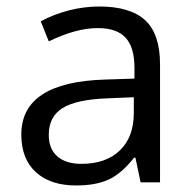

<svg xmlns="http://www.w3.org/2000/svg" viewBox="-20 -564 596 594"><path d="M415 0 398.9 -76.2H395Q355 -25.9 315.2 -8.1Q275.4 9.8 215.8 9.8Q136.2 9.8 91.1 -31.2Q45.9 -72.3 45.9 -147.9Q45.9 -310.1 305.2 -317.9L396 -320.8V-354Q396 -417 368.9 -447Q341.8 -477.1 282.2 -477.1Q215.3 -477.1 130.9 -436L106 -498Q145.5 -519.5 192.6 -531.7Q239.7 -543.9 287.1 -543.9Q382.8 -543.9 429 -501.5Q475.1 -459 475.1 -365.2V0ZM231.9 -57.1Q307.6 -57.1 350.8 -98.6Q394 -140.1 394 -214.8V-263.2L313 -259.8Q216.3 -256.3 173.6 -229.7Q130.9 -203.1 130.9 -147Q130.9 -103 157.5 -80.1Q184.1 -57.1 231.9 -57.1Z"/></svg>

Font: f0_31487 
Style: Regular
Weight: 400
Foundry: Ascender Corporation
Version: Version 1.10